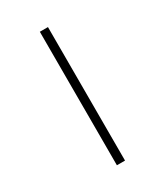

<svg xmlns="http://www.w3.org/2000/svg" viewBox="-126 -517 492 573"><g transform="rotate(-30 120.0 -230.0)"><path d="M106 -460H134V0H106Z"/></g></svg>

Font: Ysabeau SC Extralight
Style: Regular
Weight: 200
Designer: Christian Thalmann (Catharsis Fonts)
Version: Version 0.003